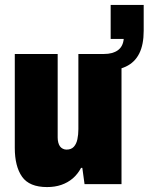

<svg xmlns="http://www.w3.org/2000/svg" viewBox="-20 -747 603 779"><path d="M171 12Q99 12 69.5 -30Q40 -72 40 -147V-528H214V-189Q214 -178 216.5 -168.5Q219 -159 223.5 -153Q228 -147 235 -143.5Q242 -140 250 -140Q269 -140 279.5 -151.5Q290 -163 294 -182Q298 -201 298 -223V-528H473V0H323L314 -66H309Q295 -40 275 -23Q255 -6 229 3Q203 12 171 12ZM402 -459V-528Q437 -528 458 -543Q479 -558 482 -589H429V-727H563V-622Q563 -566 545 -530Q527 -494 491 -477Q455 -460 402 -459Z"/></svg>

Font: Archivo Condensed Black
Style: Regular
Weight: 900
Width: 3
Designer: Hector Gatti
Foundry: Omnibus-Type
Version: Version 2.001